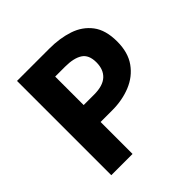

<svg xmlns="http://www.w3.org/2000/svg" viewBox="-172 -796 939 939"><g transform="rotate(-45 298.0 -326.0)"><path d="M77 0V-652H301Q373 -652 431.5 -632.5Q490 -613 525 -567Q560 -521 560 -442Q560 -366 525 -317Q490 -268 432 -244.5Q374 -221 305 -221H224V0ZM224 -338H296Q357 -338 386.5 -365Q416 -392 416 -442Q416 -494 384 -514.5Q352 -535 292 -535H224Z"/></g></svg>

Font: Source Sans 3 ExtraLight
Style: Bold
Weight: 700
Version: Version 3.052;hotconv 1.1.0;makeotfexe 2.6.0